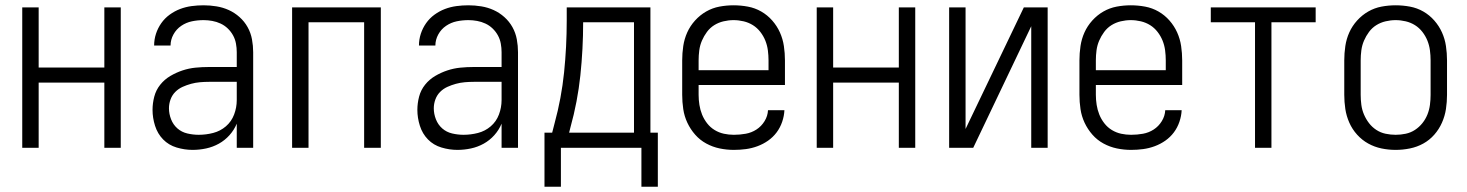

<svg xmlns="http://www.w3.org/2000/svg" viewBox="-20 -558 5540 725"><path d="M64 0H126V-246H374V0H436V-530H374V-303H126V-530H64Z M707 8Q733 8 758.5 2.5Q784 -3 806.5 -15.5Q829 -28 846.5 -47.5Q864 -67 874 -91V0H936V-361Q936 -385 931.5 -409.5Q927 -434 915 -455.5Q903 -477 884.5 -493.5Q866 -510 844 -520Q822 -530 797.5 -534Q773 -538 749 -538Q726 -538 703.5 -535Q681 -532 660 -524Q639 -516 620.5 -502.5Q602 -489 589 -470.5Q576 -452 569 -430.5Q562 -409 562 -386H624Q624 -408 635 -428Q646 -448 664.5 -460.5Q683 -473 704.5 -477.5Q726 -482 749 -482Q765 -482 781.5 -479Q798 -476 813 -469Q828 -462 840 -450.5Q852 -439 860 -424.5Q868 -410 871 -393.5Q874 -377 874 -361V-305H769Q743 -305 718 -302.5Q693 -300 669 -292Q645 -284 623 -271Q601 -258 585 -238Q569 -218 562.5 -193Q556 -168 556 -143Q556 -113 565.5 -83Q575 -53 596 -31.5Q617 -10 647 -1Q677 8 707 8ZM730 -49Q709 -49 687.5 -54Q666 -59 650 -73Q634 -87 626 -107.5Q618 -128 618 -149Q618 -166 624 -182.5Q630 -199 642 -211Q654 -223 669.5 -230Q685 -237 701.5 -241.5Q718 -246 735 -247.5Q752 -249 769 -249H874V-180Q874 -152 864 -125.5Q854 -99 833 -81Q812 -63 785 -56Q758 -49 730 -49Z M1083 0H1145V-474H1355V0H1418V-530H1083Z M1707 8Q1733 8 1758.5 2.5Q1784 -3 1806.5 -15.5Q1829 -28 1846.5 -47.5Q1864 -67 1874 -91V0H1936V-361Q1936 -385 1931.5 -409.5Q1927 -434 1915 -455.5Q1903 -477 1884.5 -493.5Q1866 -510 1844 -520Q1822 -530 1797.5 -534Q1773 -538 1749 -538Q1726 -538 1703.5 -535Q1681 -532 1660 -524Q1639 -516 1620.5 -502.5Q1602 -489 1589 -470.5Q1576 -452 1569 -430.5Q1562 -409 1562 -386H1624Q1624 -408 1635 -428Q1646 -448 1664.5 -460.5Q1683 -473 1704.5 -477.5Q1726 -482 1749 -482Q1765 -482 1781.5 -479Q1798 -476 1813 -469Q1828 -462 1840 -450.5Q1852 -439 1860 -424.5Q1868 -410 1871 -393.5Q1874 -377 1874 -361V-305H1769Q1743 -305 1718 -302.5Q1693 -300 1669 -292Q1645 -284 1623 -271Q1601 -258 1585 -238Q1569 -218 1562.5 -193Q1556 -168 1556 -143Q1556 -113 1565.5 -83Q1575 -53 1596 -31.5Q1617 -10 1647 -1Q1677 8 1707 8ZM1730 -49Q1709 -49 1687.5 -54Q1666 -59 1650 -73Q1634 -87 1626 -107.5Q1618 -128 1618 -149Q1618 -166 1624 -182.5Q1630 -199 1642 -211Q1654 -223 1669.5 -230Q1685 -237 1701.5 -241.5Q1718 -246 1735 -247.5Q1752 -249 1769 -249H1874V-180Q1874 -152 1864 -125.5Q1854 -99 1833 -81Q1812 -63 1785 -56Q1758 -49 1730 -49Z M2402 147H2464V-57H2436V-530H2120V-480Q2120 -382 2110 -284.5Q2100 -187 2074 -92L2065 -57H2036V0H2402ZM2374 -57H2129L2134 -77Q2161 -174 2171.5 -273.5Q2182 -373 2182 -474H2374ZM2098 147V0H2036V147Z M2751 8Q2774 8 2796.5 5Q2819 2 2840.5 -6Q2862 -14 2880.5 -27Q2899 -40 2912.5 -58Q2926 -76 2933.5 -98Q2941 -120 2942 -142H2880Q2879 -120 2867 -100.5Q2855 -81 2836.5 -69Q2818 -57 2796 -53Q2774 -49 2751 -49Q2732 -49 2713.5 -53Q2695 -57 2678.5 -67Q2662 -77 2650 -92.5Q2638 -108 2631 -125.5Q2624 -143 2621 -162Q2618 -181 2618 -200V-237H2944V-330Q2944 -357 2940 -384Q2936 -411 2925 -435.5Q2914 -460 2896 -480.5Q2878 -501 2854.5 -514.5Q2831 -528 2804 -533Q2777 -538 2750 -538Q2723 -538 2696.5 -533Q2670 -528 2646.5 -514.5Q2623 -501 2604.5 -480.5Q2586 -460 2575 -435.5Q2564 -411 2560 -384Q2556 -357 2556 -330V-200Q2556 -173 2560 -146Q2564 -119 2575.5 -94.5Q2587 -70 2605 -49.5Q2623 -29 2647 -16Q2671 -3 2697.5 2.5Q2724 8 2751 8ZM2618 -293V-330Q2618 -349 2620.5 -368Q2623 -387 2630.5 -404.5Q2638 -422 2649.5 -437.5Q2661 -453 2677 -463Q2693 -473 2712 -477.5Q2731 -482 2750 -482Q2769 -482 2788 -477.5Q2807 -473 2823 -463Q2839 -453 2851 -437.5Q2863 -422 2870 -404.5Q2877 -387 2879.5 -368Q2882 -349 2882 -330V-293Z M3064 0H3126V-246H3374V0H3436V-530H3374V-303H3126V-530H3064Z M3564 0H3655L3874 -459V0H3936V-530H3846L3626 -71V-530H3564Z M4251 8Q4274 8 4296.5 5Q4319 2 4340.5 -6Q4362 -14 4380.5 -27Q4399 -40 4412.5 -58Q4426 -76 4433.5 -98Q4441 -120 4442 -142H4380Q4379 -120 4367 -100.5Q4355 -81 4336.5 -69Q4318 -57 4296 -53Q4274 -49 4251 -49Q4232 -49 4213.5 -53Q4195 -57 4178.5 -67Q4162 -77 4150 -92.5Q4138 -108 4131 -125.5Q4124 -143 4121 -162Q4118 -181 4118 -200V-237H4444V-330Q4444 -357 4440 -384Q4436 -411 4425 -435.5Q4414 -460 4396 -480.5Q4378 -501 4354.5 -514.5Q4331 -528 4304 -533Q4277 -538 4250 -538Q4223 -538 4196.5 -533Q4170 -528 4146.5 -514.5Q4123 -501 4104.5 -480.5Q4086 -460 4075 -435.5Q4064 -411 4060 -384Q4056 -357 4056 -330V-200Q4056 -173 4060 -146Q4064 -119 4075.5 -94.5Q4087 -70 4105 -49.5Q4123 -29 4147 -16Q4171 -3 4197.5 2.5Q4224 8 4251 8ZM4118 -293V-330Q4118 -349 4120.5 -368Q4123 -387 4130.5 -404.5Q4138 -422 4149.5 -437.5Q4161 -453 4177 -463Q4193 -473 4212 -477.5Q4231 -482 4250 -482Q4269 -482 4288 -477.5Q4307 -473 4323 -463Q4339 -453 4351 -437.5Q4363 -422 4370 -404.5Q4377 -387 4379.5 -368Q4382 -349 4382 -330V-293Z M4719 0H4781V-474H4948V-530H4552V-474H4719Z M5250 8Q5277 8 5304 2.5Q5331 -3 5354.5 -16Q5378 -29 5396 -49.5Q5414 -70 5425 -95Q5436 -120 5440 -146.5Q5444 -173 5444 -200V-330Q5444 -357 5440 -384Q5436 -411 5425 -435.5Q5414 -460 5396 -480.5Q5378 -501 5354.5 -514.5Q5331 -528 5304 -533Q5277 -538 5250 -538Q5223 -538 5196.5 -533Q5170 -528 5146.5 -514.5Q5123 -501 5104.5 -480.5Q5086 -460 5075 -435.5Q5064 -411 5060 -384Q5056 -357 5056 -330V-200Q5056 -173 5060 -146.5Q5064 -120 5075 -95Q5086 -70 5104.5 -49.5Q5123 -29 5146.5 -16Q5170 -3 5196.5 2.5Q5223 8 5250 8ZM5250 -49Q5231 -49 5212 -53Q5193 -57 5177 -67.5Q5161 -78 5149.5 -93Q5138 -108 5130.5 -125.5Q5123 -143 5120.5 -162Q5118 -181 5118 -200V-330Q5118 -349 5120.5 -368Q5123 -387 5130.5 -404.5Q5138 -422 5149.5 -437.5Q5161 -453 5177 -463Q5193 -473 5212 -477.5Q5231 -482 5250 -482Q5269 -482 5288 -477.5Q5307 -473 5323 -463Q5339 -453 5351 -437.5Q5363 -422 5370 -404.5Q5377 -387 5379.5 -368Q5382 -349 5382 -330V-200Q5382 -181 5379.5 -162Q5377 -143 5370 -125.5Q5363 -108 5351 -93Q5339 -78 5323 -67.5Q5307 -57 5288 -53Q5269 -49 5250 -49Z"/></svg>

Font: Iosevka SS09 Light
Style: Regular
Weight: 300
Monospace: yes
Designer: Belleve Invis
Foundry: Belleve Invis
Version: Version 5.2.1; ttfautohint (v1.8.3)